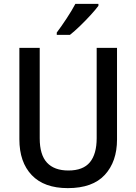

<svg xmlns="http://www.w3.org/2000/svg" viewBox="-20 -961 704 991"><path d="M584 -241Q584 -127 521 -58.5Q458 10 330 10Q208 10 144 -57Q80 -124 80 -242V-714H185V-247Q185 -162 222.5 -121.5Q260 -81 333 -81Q409 -81 444 -123.5Q479 -166 479 -248V-714H584ZM488 -931Q474 -912 448 -883.5Q422 -855 393 -827Q364 -799 341 -781H273V-793Q297 -825 324 -866Q351 -907 369 -941H488Z"/></svg>

Font: Noto Sans Telugu SemiCondensed Medium
Style: Regular
Weight: 500
Width: 4
Designer: Jelle Bosma - Monotype Design Team
Foundry: Monotype Imaging Inc.
Version: Version 2.005; ttfautohint (v1.8.4.7-5d5b)